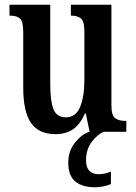

<svg xmlns="http://www.w3.org/2000/svg" viewBox="-20 -556 574 810"><path d="M215 10Q144 10 111 -37Q78 -84 78 -187V-421Q78 -464 65 -477Q52 -490 23 -490H20V-536H192V-200Q192 -130 205.5 -95.5Q219 -61 258 -61Q300 -61 318 -105Q336 -149 336 -220V-421Q336 -467 321 -478.5Q306 -490 282 -490H279V-536H450V-112Q450 -68 466.5 -57Q483 -46 507 -46H513V0H358L342 -77H338Q317 -29 286.5 -9.5Q256 10 215 10ZM381 234Q327 234 297.5 209.5Q268 185 268 130Q268 81 296.5 45.5Q325 10 357 0H418Q392 10 367.5 42Q343 74 343 121Q343 151 357.5 165Q372 179 396 179Q421 179 448 168V220Q435 227 415 230.5Q395 234 381 234Z"/></svg>

Font: Noto Serif Devanagari ExtraCondensed SemiBold
Style: Regular
Weight: 600
Width: 2
Designer: Universal Thirst, Indian Type Foundry and the Monotype Design Team
Foundry: Monotype Imaging Inc.
Version: Version 2.004; ttfautohint (v1.8.4.7-5d5b)